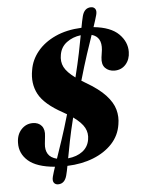

<svg xmlns="http://www.w3.org/2000/svg" viewBox="-59 -844 734 978"><g transform="rotate(-5 308.0 -355.0)"><path d="M243 46Q232 87 198.5 87Q184 87 176.8 76.5Q169.5 66 175 45Q178 33.5 181.8 21.5Q185.5 9.5 190 -3.5Q97 -11.5 54.2 -49Q11.5 -86.5 13 -141Q13.5 -183 37.5 -209Q61.5 -235 96 -235Q126 -235 141.8 -215.8Q157.5 -196.5 153 -163L149 -125Q145.5 -94 158.2 -72.8Q171 -51.5 203.5 -43.5Q217 -83 235 -136.5Q253 -190 274.5 -264.5Q265 -270 254 -276.5Q162.5 -326.5 133.2 -381.2Q104 -436 117 -504.5Q125 -555.5 159.5 -598Q194 -640.5 251.5 -667Q309 -693.5 386 -697Q389 -713.5 392 -728.2Q395 -743 398.5 -756.5Q409.5 -797 443.5 -797Q457.5 -797 464.8 -786.5Q472 -776 466.5 -755.5Q463 -742.5 458.2 -727.5Q453.5 -712.5 447.5 -695Q535 -686 575.8 -645.5Q616.5 -605 615.5 -553.5Q615 -515.5 592.8 -490.2Q570.5 -465 535 -465Q505 -465.5 487.5 -483.8Q470 -502 474.5 -537.5L480 -576Q486.5 -642 434.5 -656.5Q420.5 -616 402.2 -560.5Q384 -505 362 -428.5Q371.5 -422.5 382.5 -416Q448 -378 482.5 -340.8Q517 -303.5 527.2 -266.2Q537.5 -229 530.5 -190Q522 -134 484 -93Q446 -52 386.5 -28.5Q327 -5 253.5 -2.5Q251 11 248.5 23Q246 35 243 46ZM269.5 -569Q263 -534.5 277 -506.5Q291 -478.5 333.5 -447.5Q351 -518 361.5 -569.5Q372 -621 379 -659.5Q337.5 -654.5 306.8 -631.5Q276 -608.5 269.5 -569ZM370 -126.5Q376 -159 361.2 -187Q346.5 -215 304 -245.5Q287 -177.5 277.2 -127.8Q267.5 -78 260.5 -40.5Q305.5 -45 334.8 -67.2Q364 -89.5 370 -126.5Z"/></g></svg>

Font: Fraunces 72pt S050
Style: Bold Italic
Weight: 700
Italic angle: -16°
Version: Version 1.000; ttfautohint (v1.8.3)